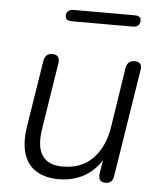

<svg xmlns="http://www.w3.org/2000/svg" viewBox="-50 -720 654 773"><g transform="rotate(5 276.5 -334.0)"><path d="M215 8Q163 8 126.5 -13.5Q90 -35 75 -79Q60 -123 70 -191L113 -462Q116 -477 124.5 -484.5Q133 -492 147 -492Q162 -492 169.5 -483Q177 -474 174 -457L132 -190Q120 -117 144 -80.5Q168 -44 227 -44Q304 -44 350 -92.5Q396 -141 408 -222L445 -462Q448 -477 456.5 -484.5Q465 -492 480 -492Q495 -492 502 -483.5Q509 -475 506 -459L437 -23Q433 6 404 6Q389 6 382.5 -2.5Q376 -11 378 -28L393 -122L403 -116Q379 -57 330 -24.5Q281 8 215 8ZM213 -630Q187 -630 187 -650Q187 -663 195 -669.5Q203 -676 215 -676H463Q489 -676 489 -657Q489 -645 481.5 -637.5Q474 -630 461 -630Z"/></g></svg>

Font: Nunito ExtraLight Light
Style: Italic
Weight: 300
Italic angle: -9°
Version: Version 3.602